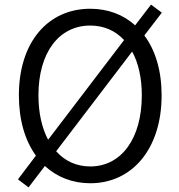

<svg xmlns="http://www.w3.org/2000/svg" viewBox="-20 -783 777 834"><path d="M372 13C553 13 682 -135 682 -369C682 -476 655 -565 607 -629L683 -728L636 -763L567 -673C515 -720 448 -745 372 -745C190 -745 62 -602 62 -369C62 -261 89 -172 136 -107L58 -4L104 31L175 -62C227 -14 295 13 372 13ZM372 -60C313 -60 262 -83 224 -126L554 -559C581 -510 596 -445 596 -369C596 -181 507 -60 372 -60ZM189 -176C162 -227 147 -292 147 -369C147 -556 237 -672 372 -672C431 -672 481 -650 519 -609Z"/></svg>

Font: Noto Sans JP DemiLight
Style: Regular
Weight: 350
Designer: Ryoko NISHIZUKA 西塚涼子 (kana, bopomofo & ideographs); Paul D. Hunt (Latin, Greek & Cyrillic); Sandoll Communications 산돌커뮤니
Foundry: Adobe
Version: Version 2.004;hotconv 1.0.118;makeotfexe 2.5.65603